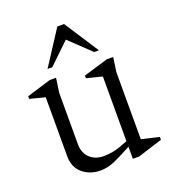

<svg xmlns="http://www.w3.org/2000/svg" viewBox="-127 -775 789 881"><g transform="rotate(-20 267.0 -334.5)"><path d="M215 10Q163 10 127.5 -20Q92 -50 92 -104V-392L18 -411V-424L136 -460H167L157 -390V-137Q157 -112 168 -91.5Q179 -71 200.5 -59Q222 -47 251 -47Q275 -47 301 -52.5Q327 -58 371 -76V-392L295 -411V-424L415 -460H446L436 -390V-62L522 -42V-28L402 10H371V-49Q322 -22 285.5 -6Q249 10 215 10ZM144 -511 253 -679H286L395 -511H372L269 -609L167 -511Z"/></g></svg>

Font: Ancizar Serif Light
Style: Regular
Weight: 300
Designer: Cesar Puertas, Viviana Monsalve, Julian Moncada, Julian Prieto, Jose Castro, Felipe Aragon, Mariel Hernandez, Sara Alarc
Version: Version 8.100